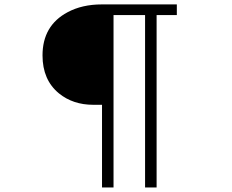

<svg xmlns="http://www.w3.org/2000/svg" viewBox="-20 -804 1040 862"><path d="M438 -333.5H398.9Q307.6 -333.5 244.6 -384.8Q170.9 -445.3 170.9 -555.2Q170.9 -689 283.2 -749Q348.6 -784.2 437 -784.2H773.9V-736.3H683.1V37.6H631.3V-736.3H489.7V37.6H438Z"/></svg>

Font: BIZ UDMincho
Style: Regular
Weight: 400
Monospace: yes
Designer: TypeBank Co., Ltd.
Foundry: Morisawa Inc.
Version: Version 1.06